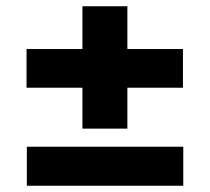

<svg xmlns="http://www.w3.org/2000/svg" viewBox="-20 -590 672 615"><path d="M244 -178V-309H65V-433H244V-570H388V-433H566V-309H388V-178ZM66 5V-120H567V5Z"/></svg>

Font: Readex Pro bold
Style: Bold
Weight: 700
Designer: Bonnie Shaver-Troup, Thomas Jockin
Foundry: Lexend
Version: Version 1.200; ttfautohint (v1.8.3)